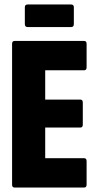

<svg xmlns="http://www.w3.org/2000/svg" viewBox="-20 -838 435 858"><path d="M45 0Q34 0 34 -13V-642Q34 -655 45 -655H356Q367 -655 367 -642V-537Q367 -524 356 -524H182V-393H339Q350 -393 350 -380V-281Q350 -268 339 -268H182V-131H356Q367 -131 367 -118V-13Q367 0 356 0ZM104 -717Q91 -717 91 -730V-806Q91 -818 104 -818H297Q310 -818 310 -806V-730Q310 -717 297 -717Z"/></svg>

Font: Sofia Sans Extra Condensed Black
Style: Regular
Weight: 900
Designer: Botio Nikoltchev, Ani Petrova
Foundry: lettersoup
Version: Version 4.101